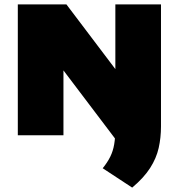

<svg xmlns="http://www.w3.org/2000/svg" viewBox="-20 -615 813 873"><path d="M61 0V-595H282L533.5 -262.5L508 21.5L240 -332.5H268.5V0ZM581 238 447 150Q468.5 123.5 481.2 97.8Q494 72 499.2 41.2Q504.5 10.5 504.5 -30V-595H712V-40Q712 11 701.5 57.8Q691 104.5 662.5 149Q634 193.5 581 238Z"/></svg>

Font: Encode Sans SC SemiExpanded Black
Style: Regular
Weight: 900
Width: 6
Designer: Multiple Designers
Foundry: Impallari Type
Version: Version 3.002